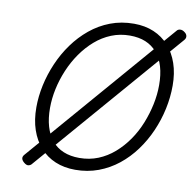

<svg xmlns="http://www.w3.org/2000/svg" viewBox="-110 -1162 1308 1317"><g transform="rotate(10 544.0 -504.0)"><path d="M495 19Q418 19 356 -7Q294 -33 250 -82.5Q206 -132 182.5 -201Q159 -270 159 -357Q159 -433 176 -512Q193 -591 226 -667.5Q259 -744 307 -810.5Q355 -877 417.5 -928.5Q480 -980 556 -1009Q632 -1038 721 -1038Q797 -1038 858.5 -1012Q920 -986 963.5 -937Q1007 -888 1030.5 -819.5Q1054 -751 1054 -665Q1054 -584 1036.5 -502.5Q1019 -421 985.5 -344.5Q952 -268 903.5 -202Q855 -136 793 -86.5Q731 -37 656 -9Q581 19 495 19ZM509 -66Q579 -66 639.5 -90.5Q700 -115 750.5 -159Q801 -203 840.5 -260Q880 -317 906.5 -383Q933 -449 947.5 -517.5Q962 -586 962 -652Q962 -725 945.5 -781Q929 -837 896 -875.5Q863 -914 816 -933.5Q769 -953 706 -953Q638 -953 577.5 -928.5Q517 -904 466.5 -860Q416 -816 376 -758.5Q336 -701 308.5 -635.5Q281 -570 266.5 -502.5Q252 -435 252 -369Q252 -297 268.5 -240.5Q285 -184 317.5 -145Q350 -106 398 -86Q446 -66 509 -66ZM198 30Q191 40 176.5 44Q162 48 143 32Q112 6 133 -20L1015 -1041Q1023 -1052 1039 -1053Q1055 -1054 1071 -1041Q1085 -1031 1087.5 -1016.5Q1090 -1002 1079 -989Z"/></g></svg>

Font: Playwrite IN
Style: Regular
Weight: 400
Designer: Veronika Burian, José Scaglione
Foundry: TypeTogether
Version: Version 1.002